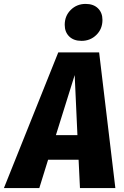

<svg xmlns="http://www.w3.org/2000/svg" viewBox="-74 -962 632 982"><path d="M328 -145H172L127 0H-54L224 -694H433L516 0H335ZM322 -271 308 -578 212 -271ZM257 -835Q257 -881 288 -911.5Q319 -942 364 -942Q404 -942 427 -919.5Q450 -897 450 -860Q450 -814 419 -783.5Q388 -753 343 -753Q303 -753 280 -775.5Q257 -798 257 -835Z"/></svg>

Font: Fira Sans Condensed ExtraBold
Style: Italic
Weight: 800
Width: 3
Italic angle: -8°
Designer: bBox Type GmbH & Carrois Corporate GbR & Edenspiekermann AG
Foundry: bBox Type GmbH & Carrois Corporate GbR & Edenspiekermann AG
Version: Version 4.301